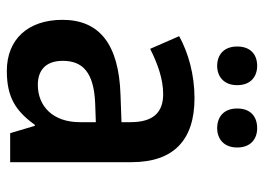

<svg xmlns="http://www.w3.org/2000/svg" viewBox="-128 -654 791 576"><g transform="rotate(90 268.0 -365.5)"><path d="M119 -681C119 -641 144 -621 177 -621C209 -621 235 -641 235 -681C235 -722 209 -741 177 -741C144 -741 119 -722 119 -681ZM305 -681C305 -641 330 -621 364 -621C396 -621 422 -641 422 -681C422 -722 396 -741 364 -741C330 -741 305 -722 305 -681ZM274 -553C204 -553 139 -535 88 -507L126 -420C172 -443 217 -459 262 -459C316 -459 346 -430 346 -361V-334L263 -331C114 -326 39 -269 39 -157C39 -53 98 10 192 10C271 10 312 -16 354 -74H357L379 0H466V-364C466 -490 400 -553 274 -553ZM289 -255 346 -257V-209C346 -128 298 -83 234 -83C191 -83 162 -106 162 -158C162 -217 196 -251 289 -255Z"/></g></svg>

Font: Noto Sans Devanagari UI SemiCondensed SemiBold
Style: Regular
Weight: 600
Width: 4
Designer: Jelle Bosma - Monotype Design Team
Foundry: Monotype Imaging Inc.
Version: Version 2.004